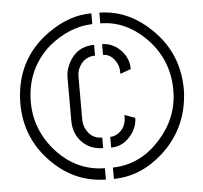

<svg xmlns="http://www.w3.org/2000/svg" viewBox="-51 -741 865 818"><g transform="rotate(-5 381.5 -331.5)"><path d="M34.2 -331.1Q34.2 -183.6 134.8 -80.1Q225.6 14.6 349.6 23.4Q359.4 24.4 369.1 24.4V-24.4Q249 -25.4 163.1 -119.1Q80.1 -210.9 79.1 -331.1Q79.1 -472.7 181.6 -564.5Q270.5 -637.7 369.1 -640.6V-686.5Q274.4 -687.5 181.6 -621.1Q58.6 -533.2 38.1 -385.7Q34.2 -358.4 34.2 -331.1ZM244.1 -237.3Q244.1 -179.7 283.2 -142.6Q317.4 -110.4 369.1 -110.4V-155.3Q321.3 -155.3 299.8 -200.2Q291 -218.8 291 -237.3V-421.9Q291 -462.9 321.3 -489.3Q340.8 -505.9 369.1 -505.9V-551.8Q293.9 -551.8 259.8 -484.4Q244.1 -454.1 244.1 -423.8ZM403.3 24.4Q518.6 23.4 614.3 -62.5Q717.8 -157.2 731.4 -295.9Q733.4 -312.5 733.4 -328.1Q733.4 -484.4 624 -589.8Q536.1 -675.8 426.8 -685.5Q414.1 -686.5 403.3 -686.5V-640.6Q507.8 -640.6 591.8 -559.6Q684.6 -469.7 688.5 -339.8Q688.5 -334 688.5 -329.1Q688.5 -212.9 606.4 -121.6Q524.4 -30.3 413.1 -24.4Q408.2 -24.4 403.3 -24.4ZM403.3 -109.4Q457 -109.4 493.2 -158.2Q516.6 -190.4 516.6 -226.6L471.7 -243.2V-230.5Q469.7 -186.5 434.6 -164.1Q418.9 -155.3 403.3 -155.3ZM403.3 -505.9Q434.6 -505.9 456.1 -473.6Q469.7 -453.1 469.7 -427.7V-418.9L515.6 -435.5Q515.6 -491.2 469.7 -528.3Q438.5 -551.8 403.3 -551.8Z"/></g></svg>

Font: Post No Bills Jaffna Medium
Style: Regular
Weight: 500
Designer: Kosala Senevirathne, Siva Puranthara, Lasantha Premarathna, Tharique Azeez
Foundry: Mooniak
Version: Version 1.220 ; ttfautohint (v1.6)